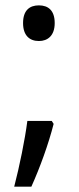

<svg xmlns="http://www.w3.org/2000/svg" viewBox="-20 -566 293 716"><path d="M66 -480C66 -434 90 -413 125 -413C158 -413 184 -433 184 -480C184 -527 160 -546 125 -546C90 -546 66 -527 66 -480ZM180 -104 173 -115H82C73 -45 53 53 33 130H97C129 59 161 -29 180 -104Z"/></svg>

Font: Noto Sans Lao SemiCondensed
Style: Regular
Weight: 400
Width: 4
Designer: Monotype Design Team
Foundry: Monotype Imaging Inc.
Version: Version 2.004